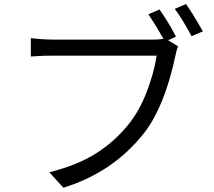

<svg xmlns="http://www.w3.org/2000/svg" viewBox="-20 -877 1040 933"><path d="M835 -699.2 796.9 -681.6 845.7 -651.4Q837.9 -636.7 831.1 -600.6Q779.3 -359.4 681.6 -232.4Q531.2 -40 288.1 35.2L219.7 -40Q357.4 -74.2 450.2 -133.8Q543 -193.4 610.4 -280.3Q660.2 -343.8 694.8 -435.5Q729.5 -527.3 741.2 -606.4H228.5Q210.9 -606.4 192.9 -606Q174.8 -605.5 156.2 -604Q137.7 -602.5 129.9 -602.5V-691.4Q193.4 -684.6 230.5 -684.6H731.4Q753.9 -684.6 774.4 -688.5Q732.4 -761.7 701.2 -807.6L754.9 -831.1Q798.8 -769.5 835 -699.2ZM829.1 -834 883.8 -857.4Q913.1 -817.4 965.8 -724.6L911.1 -701.2Q860.4 -793.9 829.1 -834Z"/></svg>

Font: GenYoGothic TW TTF Regular
Style: Regular
Weight: 400
Version: Version 1.300